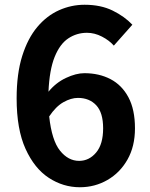

<svg xmlns="http://www.w3.org/2000/svg" viewBox="-20 -774 630 808"><path d="M316 14Q246 14 185.5 -25.5Q125 -65 87.5 -147.5Q50 -230 50 -360Q50 -464 73.5 -538.5Q97 -613 137 -660.5Q177 -708 228.5 -731Q280 -754 336 -754Q404 -754 454 -729.5Q504 -705 537 -670L459 -582Q440 -604 409 -620Q378 -636 346 -636Q303 -636 267.5 -612.5Q232 -589 210 -534.5Q188 -480 184 -388Q215 -426 257.5 -446Q300 -466 335 -466Q397 -466 445 -441Q493 -416 520.5 -364.5Q548 -313 548 -234Q548 -158 516.5 -102.5Q485 -47 432 -16.5Q379 14 316 14ZM187 -284Q198 -183 232.5 -140Q267 -97 313 -97Q355 -97 384.5 -132Q414 -167 414 -234Q414 -300 385 -331Q356 -362 308 -362Q279 -362 247 -344Q215 -326 187 -284Z"/></svg>

Font: Source Han Sans TC
Style: Bold
Weight: 700
Designer: Ryoko NISHIZUKA Ë•øÂ°öÊ∂ºÂ≠ê (kana, bopomofo & ideographs); Paul D. Hunt (Latin, Greek & Cyrillic); Sandoll Communicatio
Foundry: Adobe
Version: Version 2.004;hotconv 1.0.118;makeotfexe 2.5.65603